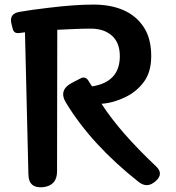

<svg xmlns="http://www.w3.org/2000/svg" viewBox="-20 -810 766 838"><path d="M585 -16Q380 -178 269 -360Q233 -417 295 -449L330 -467Q353 -480 367 -456Q371 -450 374.5 -444Q378 -438 382 -433Q503 -452 503 -565Q503 -622 470 -653Q435 -685 377 -685Q344 -685 307.5 -683.5Q271 -682 230 -680L229 -62Q229 0 168 7Q105 13 104 -49L89 -669L65 -666Q40 -662 35 -686L30 -706Q19 -750 64 -758Q114 -767 192 -776Q249 -783 297.5 -786.5Q346 -790 388 -790Q463 -790 518 -766Q574 -742 607 -692Q640 -643 640 -565Q640 -497 609 -454Q577 -410 527 -386Q476 -361 423 -357Q466 -291 525 -224Q584 -157 660 -85Q696 -52 660 -20Q623 14 585 -16Z"/></svg>

Font: MaokenZhuyuanTi
Style: Regular
Weight: 400
Designer: Fontworks Inc & LongZhuTi team: ZERO子、时光羊、荆南、频凡、刘鹏、Little White Dog、帆影Magmeta、奈白不弍、白日月球、ChaoTawei、雨三（排名不分先后）
Version: Version 1.000; 20230222